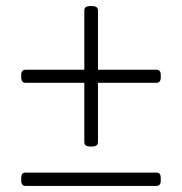

<svg xmlns="http://www.w3.org/2000/svg" viewBox="-20 -613 600 633"><path d="M277 -130Q258 -130 258 -144V-340H64Q50 -340 50 -358V-366Q50 -383 64 -383H258V-579Q258 -593 277 -593H283Q303 -593 303 -579V-383H496Q510 -383 510 -366V-358Q510 -340 496 -340H303V-144Q303 -130 283 -130ZM64 0Q50 0 50 -18V-26Q50 -44 64 -44H496Q510 -44 510 -26V-18Q510 0 496 0Z"/></svg>

Font: Asap ExtraLight
Style: Regular
Weight: 200
Designer: Pablo Cosgaya
Foundry: Omnibus-Type
Version: Version 3.001; ttfautohint (v1.8.4.7-5d5b)